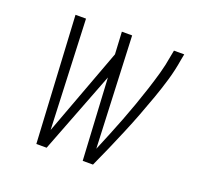

<svg xmlns="http://www.w3.org/2000/svg" viewBox="-98 -642 796 755"><g transform="rotate(20 300.0 -265.0)"><path d="M125 0 96 -530H140L159 -71L295 -437L290 -530H333L353 -63Q368 -99 383 -135.5Q398 -172 412 -208.5Q426 -245 439 -281.5Q452 -318 464 -355Q476 -392 486.5 -429Q497 -466 503 -504L508 -530H551L546 -504Q539 -460 526.5 -417.5Q514 -375 499 -333Q484 -291 468 -249Q452 -207 434.5 -165.5Q417 -124 399 -82.5Q381 -41 362 0H319L300 -342L168 0Z"/></g></svg>

Font: Iosevka Slab XLtEx
Style: Italic
Weight: 200
Width: 7
Italic angle: -9°
Monospace: yes
Designer: Belleve Invis
Foundry: Belleve Invis
Version: Version 11.1.0; ttfautohint (v1.8.3)